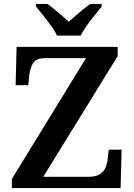

<svg xmlns="http://www.w3.org/2000/svg" viewBox="-20 -951 678 971"><path d="M40 0V-46L415 -657H210Q164 -657 148 -632.5Q132 -608 128 -570L123 -520H59L64 -714H575V-667L199 -57H429Q465 -57 485.5 -70.5Q506 -84 514.5 -105Q523 -126 525 -150L530 -194H595L590 0ZM268 -771Q258 -794 238.5 -820.5Q219 -847 198.5 -873Q178 -899 162 -918V-931H220Q236 -920 255 -904Q274 -888 293.5 -871.5Q313 -855 328 -841Q343 -855 362 -871.5Q381 -888 401 -904Q421 -920 437 -931H494V-918Q479 -899 458 -873Q437 -847 418 -820.5Q399 -794 388 -771Z"/></svg>

Font: Noto Serif Kannada SemiBold
Style: Regular
Weight: 600
Version: Version 2.003